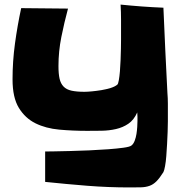

<svg xmlns="http://www.w3.org/2000/svg" viewBox="-20 -695 819 845"><path d="M718.8 -192.4Q718.8 -181.6 718.8 -161.1Q718.8 -140.6 717.8 -114.7Q716.8 -88.9 715.3 -61Q713.9 -33.2 711.9 -8.3Q710 16.6 706.5 35.6Q703.1 54.7 699.2 62.5Q682.6 88.9 668.5 103Q654.3 117.2 637.7 123Q621.1 128.9 600.1 129.4Q579.1 129.9 550.8 129.9Q457 129.9 364.3 122.6Q271.5 115.2 178.7 105.5V-28.3Q187.5 -28.3 217.3 -28.8Q247.1 -29.3 287.1 -30.3Q327.1 -31.2 372.1 -33.2Q417 -35.2 456.1 -38.1Q495.1 -41 523.4 -44.9Q551.8 -48.8 558.6 -54.7Q567.4 -61.5 572.8 -75.7Q578.1 -89.8 580.6 -105.5Q583 -121.1 584 -136.7Q585 -152.3 585 -162.1Q585 -171.9 585 -180.7Q585 -189.5 584 -200.2Q569.3 -167 544.9 -150.4Q520.5 -133.8 490.2 -127Q460 -120.1 426.8 -119.6Q393.6 -119.1 363.3 -119.1Q299.8 -119.1 240.7 -124.5Q181.6 -129.9 136.2 -152.3Q90.8 -174.8 63 -220.2Q35.2 -265.6 35.2 -345.7Q35.2 -424.8 45.9 -503.4Q56.6 -582 73.2 -659.2L279.3 -657.2Q262.7 -595.7 250 -532.2Q237.3 -468.8 237.3 -404.3Q237.3 -370.1 242.2 -348.6Q247.1 -327.1 259.8 -314Q272.5 -300.8 294.9 -295.9Q317.4 -291 351.6 -291Q365.2 -291 385.3 -293Q405.3 -294.9 426.3 -298.3Q447.3 -301.8 466.3 -307.6Q485.4 -313.5 496.1 -322.3Q500 -325.2 502.9 -341.8Q505.9 -358.4 507.8 -381.3Q509.8 -404.3 510.7 -430.7Q511.7 -457 512.2 -480.5Q512.7 -503.9 512.7 -521Q512.7 -538.1 512.7 -543Q512.7 -576.2 512.7 -608.9Q512.7 -641.6 510.7 -674.8Q558.6 -669.9 605 -666.5Q651.4 -663.1 699.2 -661.1Q703.1 -566.4 707.5 -473.6Q711.9 -380.9 716.8 -286.1Q718.8 -262.7 718.8 -238.8Q718.8 -214.8 718.8 -192.4Z"/></svg>

Font: Slackey
Style: Regular
Weight: 400
Designer: Squid
Foundry: Font Diner, Inc DBA Sideshow
Version: Version 1.000